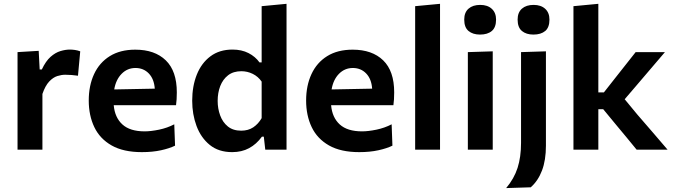

<svg xmlns="http://www.w3.org/2000/svg" viewBox="-20 -764 3441 980"><path d="M69.5 0V-498L177.5 -504.5L182.5 -409.5H193.5Q213.5 -452 238 -473.8Q262.5 -495.5 288.2 -503.2Q314 -511 336.5 -511Q348.5 -511 362.5 -509Q376.5 -507 389.5 -502L378 -377.5Q360 -380 345.2 -381.2Q330.5 -382.5 312.5 -382.5Q294 -382.5 272.5 -375.8Q251 -369 231 -347.8Q211 -326.5 196.5 -284.5V0Z M704 12.5Q610 12.5 550 -21.5Q490 -55.5 461.5 -115Q433 -174.5 433 -251Q433 -327 460.2 -385.8Q487.5 -444.5 540.5 -477.5Q593.5 -510.5 670.5 -510.5Q770 -510.5 826.2 -456Q882.5 -401.5 882.5 -292.5Q882.5 -254.5 878.5 -227H560.5Q566 -164 604.8 -128.8Q643.5 -93.5 718.5 -93.5Q750 -93.5 792 -102.2Q834 -111 869.5 -129.5L873.5 -20.5Q845 -6.5 801.8 3Q758.5 12.5 704 12.5ZM671.5 -417Q630 -417 600.8 -387.2Q571.5 -357.5 563 -307.5L770 -311.5Q766.5 -361 739.5 -389Q712.5 -417 671.5 -417Z M1165 12.5Q1096 12.5 1050.8 -24.2Q1005.5 -61 983.2 -120.8Q961 -180.5 961 -250Q961 -324 984.5 -383Q1008 -442 1054 -476.5Q1100 -511 1166.5 -511Q1213.5 -511 1248.5 -493Q1283.5 -475 1304.5 -445.5H1315.5V-732.5L1442.5 -744.5V0H1334L1326.5 -66.5H1317Q1289 -28 1251.5 -7.8Q1214 12.5 1165 12.5ZM1211 -97Q1247 -97 1272.8 -114.2Q1298.5 -131.5 1315.5 -161V-347.5Q1297.5 -373.5 1270 -387Q1242.5 -400.5 1212 -400.5Q1171 -400.5 1144.2 -379.8Q1117.5 -359 1104.2 -324.8Q1091 -290.5 1091 -249Q1091 -209.5 1103.8 -174.8Q1116.5 -140 1143 -118.5Q1169.5 -97 1211 -97Z M1813.5 12.5Q1719.5 12.5 1659.5 -21.5Q1599.5 -55.5 1571 -115Q1542.5 -174.5 1542.5 -251Q1542.5 -327 1569.8 -385.8Q1597 -444.5 1650 -477.5Q1703 -510.5 1780 -510.5Q1879.5 -510.5 1935.8 -456Q1992 -401.5 1992 -292.5Q1992 -254.5 1988 -227H1670Q1675.5 -164 1714.2 -128.8Q1753 -93.5 1828 -93.5Q1859.5 -93.5 1901.5 -102.2Q1943.5 -111 1979 -129.5L1983 -20.5Q1954.5 -6.5 1911.2 3Q1868 12.5 1813.5 12.5ZM1781 -417Q1739.5 -417 1710.2 -387.2Q1681 -357.5 1672.5 -307.5L1879.5 -311.5Q1876 -361 1849 -389Q1822 -417 1781 -417Z M2099 0V-732.5L2226 -744.5V0Z M2368 0V-498L2495 -502V0ZM2430 -587.5Q2393.5 -587.5 2371.5 -605.8Q2349.5 -624 2349.5 -664Q2349.5 -700.5 2371.5 -719.8Q2393.5 -739 2431 -739Q2468.5 -739 2490.2 -719Q2512 -699 2512 -664Q2512 -624 2490.2 -605.8Q2468.5 -587.5 2430 -587.5Z M2563.5 196Q2604 148 2621.8 92.8Q2639.5 37.5 2639.5 -35V-498L2766.5 -502V-20.5Q2766.5 53.5 2746.5 106.2Q2726.5 159 2689 192ZM2702.5 -587.5Q2666 -587.5 2644 -605.8Q2622 -624 2622 -664Q2622 -700.5 2644 -719.8Q2666 -739 2703.5 -739Q2741 -739 2762.8 -719Q2784.5 -699 2784.5 -664Q2784.5 -624 2762.8 -605.8Q2741 -587.5 2702.5 -587.5Z M2907 0V-732.5L3034 -744.5V-292.5H3062.5L3119.5 -365Q3145.5 -398 3172 -431.5Q3198.5 -465 3224.5 -498H3374Q3336 -453 3298 -409Q3260 -364.5 3222.5 -320.5L3168.5 -257.5L3232.5 -180Q3271.5 -135 3310.5 -89.8Q3349.5 -44.5 3387.5 0H3229.5Q3203.5 -32 3177.2 -63.8Q3151 -95.5 3125 -126.5L3059 -206.5H3034V0Z"/></svg>

Font: Heraclito SemiBold
Style: Regular
Weight: 600
Designer: Kostas Bartsokas (font) & Cristiano Sobral (main changes)
Foundry: Kostas Bartsokas (font) & Cristiano Sobral (main changes)
Version: Version 1.00;July 8, 2020;FontCreator 13.0.0.2655 64-bit